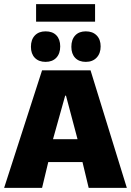

<svg xmlns="http://www.w3.org/2000/svg" viewBox="-20 -911 635 931"><path d="M380 -125H214L184 0H0L184 -570H419L595 0H410ZM296 -447 237 -236H356L300 -447ZM201 -611Q168 -611 149 -630.5Q130 -650 130 -684Q130 -719 149 -739Q168 -759 201 -759Q235 -759 253.5 -739.5Q272 -720 272 -686Q272 -651 253 -631Q234 -611 201 -611ZM396 -611Q363 -611 344.5 -630.5Q326 -650 326 -684Q326 -719 344.5 -739Q363 -759 396 -759Q429 -759 448.5 -739.5Q468 -720 468 -686Q468 -652 448.5 -631.5Q429 -611 396 -611ZM155 -891H441V-806H155Z"/></svg>

Font: Lalezar
Style: Regular
Weight: 400
Designer: Borna Izadpanah
Foundry: Borna Izadpanah
Version: Version 1.004